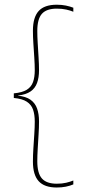

<svg xmlns="http://www.w3.org/2000/svg" viewBox="-20 -696 372 834"><path d="M298.5 -662.5V-645Q285.5 -650.5 267.5 -654.5Q249.5 -658.5 227 -658.5Q182 -658.5 162 -636Q142 -613.5 142 -561.5Q142 -538.5 143.8 -508.5Q145.5 -478.5 147.5 -447.5Q149.5 -416.5 149.5 -390.5Q149.5 -359 141 -335.8Q132.5 -312.5 112.8 -298.8Q93 -285 58 -281V-275.5L57 -280.5Q92.5 -277 112.5 -262.8Q132.5 -248.5 141 -224.8Q149.5 -201 149.5 -168.5Q149.5 -142 147.5 -110.8Q145.5 -79.5 143.8 -49.2Q142 -19 142 4.5Q142 56.5 162 79.2Q182 102 227 102Q249.5 102 267.5 97.8Q285.5 93.5 298.5 88V105Q284.5 111 266.2 114.8Q248 118.5 226.5 118.5Q173 118.5 148 91Q123 63.5 123 6Q123 -20.5 125 -51.8Q127 -83 129 -113.5Q131 -144 131 -167.5Q131 -198.5 123.5 -220Q116 -241.5 96.5 -254.2Q77 -267 40 -270.5V-290.5Q77 -294 96.5 -306.2Q116 -318.5 123.5 -339.8Q131 -361 131 -391Q131 -415 129 -445.2Q127 -475.5 125 -506.2Q123 -537 123 -562.5Q123 -620.5 147.8 -648Q172.5 -675.5 226.5 -675.5Q248 -675.5 266.2 -671.8Q284.5 -668 298.5 -662.5Z"/></svg>

Font: Anek Kannada Medium Thin
Style: Regular
Weight: 250
Version: Version 1.003